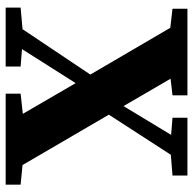

<svg xmlns="http://www.w3.org/2000/svg" viewBox="-22 -676 697 694"><g transform="rotate(90 327.0 -328.5)"><path d="M11 -603V-657H324V-603L264 -596L363 -426L467 -598L405 -603V-657H614V-603L539 -597L394 -373L576 -61L647 -54V0H318V-54L391 -62L280 -253L157 -59L220 -54V0H7V-54L85 -61L249 -306L80 -595Z"/></g></svg>

Font: Source Serif Pro
Style: Bold
Weight: 700
Designer: Frank Grießhammer
Foundry: Adobe Systems Incorporated
Version: Version 3.001;hotconv 1.0.111;makeotfexe 2.5.65597